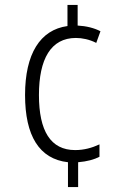

<svg xmlns="http://www.w3.org/2000/svg" viewBox="-20 -837 505 774"><path d="M293 -734V-817H252V-732C142 -717 81 -620 81 -454C81 -290 138 -196 254 -183V-83H295V-183C331 -186 360 -194 381 -205V-255C351 -241 319 -232 283 -232C184 -232 137 -309 137 -454C137 -599 185 -684 286 -684C311 -684 341 -678 368 -664L385 -711C360 -724 329 -732 293 -734Z"/></svg>

Font: Noto Sans Telugu UI Condensed Light
Style: Regular
Weight: 300
Width: 3
Designer: Jelle Bosma - Monotype Design Team
Foundry: Monotype Imaging Inc.
Version: Version 2.005